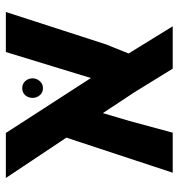

<svg xmlns="http://www.w3.org/2000/svg" viewBox="3 -614 611 657"><g transform="rotate(90 308.5 -285.5)"><path d="M589 0H435L247 -291L158 0H21L132 -343L163 -420L70 -571H215L295 -441L367 -332L394 -423L434 -571H571L451 -207ZM282 -127Q297 -127 306 -116Q315 -105 315 -92Q315 -77 306 -66.5Q297 -56 282 -56Q267 -56 257.5 -66.5Q248 -77 248 -92Q248 -105 257.5 -116Q267 -127 282 -127Z"/></g></svg>

Font: Assistant
Style: Bold
Weight: 700
Designer: Hebrew By Ben Nathan, Latin by Paul Hunt
Version: Version 3.000